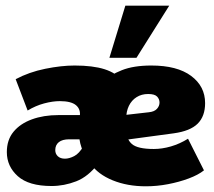

<svg xmlns="http://www.w3.org/2000/svg" viewBox="-20 -643 752 674"><path d="M161 10Q81 10 42.5 -24.5Q4 -59 4 -109Q4 -152 27.5 -180.5Q51 -209 92 -224Q133 -239 185 -239H287L256 -209L260 -234Q264 -259 247 -273.5Q230 -288 190 -288Q165 -288 135 -280Q105 -272 77 -255L35 -365Q82 -390 138.5 -401.5Q195 -413 242 -413Q306 -413 347 -400Q388 -387 412 -358L336 -354Q366 -380 407.5 -396.5Q449 -413 511 -413Q602 -413 651 -376.5Q700 -340 700 -281Q700 -235 674 -209Q648 -183 590 -175L345 -142V-231L503 -249Q522 -251 531 -261Q540 -271 540 -283Q540 -295 531.5 -304Q523 -313 500 -313Q477 -313 459.5 -302Q442 -291 432.5 -271.5Q423 -252 423 -226V-189Q423 -155 443 -137.5Q463 -120 520 -120Q549 -120 580 -129Q611 -138 640 -156L696 -45Q676 -29 642.5 -16.5Q609 -4 570 3.5Q531 11 492 11Q427 11 375.5 -10Q324 -31 298 -68L325 -69Q290 -23 247.5 -6.5Q205 10 161 10ZM208 -86Q223 -86 240.5 -95Q258 -104 273 -130L275 -102Q271 -111 266 -125.5Q261 -140 259 -154H223Q199 -154 186.5 -144Q174 -134 174 -116Q174 -103 183 -94.5Q192 -86 208 -86ZM364 -440 420 -623H574L459 -440Z"/></svg>

Font: Rokkitt SemiBold Black
Style: Italic
Weight: 900
Italic angle: -9°
Version: Version 3.103